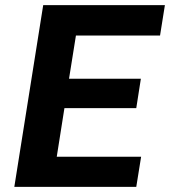

<svg xmlns="http://www.w3.org/2000/svg" viewBox="-20 -731 665 751"><path d="M36 0H513L532 -118H202L232 -308H513L531 -423H250L277 -592H606L625 -711H149Z"/></svg>

Font: Asimov Pro
Style: BdObl
Weight: 700
Designer: Google
Version: Version 2.000980; 2014